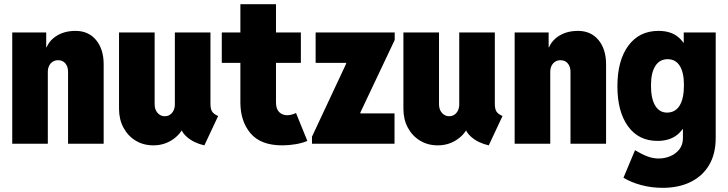

<svg xmlns="http://www.w3.org/2000/svg" viewBox="-20 -694 3515 927"><path d="M39.1 0V-537.1H203.1V-465.8H226.6L197.3 -438.5Q205.6 -486.8 245.8 -515.9Q286.1 -544.9 344.7 -544.9Q407.2 -544.9 443.8 -500.7Q480.5 -456.5 480.5 -383.8V0H308.6V-347.7Q308.6 -372.1 295.7 -387.7Q282.7 -403.3 260.7 -403.3Q245.6 -403.3 234.4 -396Q223.1 -388.7 217 -376Q210.9 -363.3 210.9 -346.7V0Z M720.7 7.8Q672.4 7.8 635 -14.9Q597.7 -37.6 576.2 -77.4Q554.7 -117.2 554.7 -168.9V-537.1H726.6V-190.4Q726.6 -165 740.7 -148.9Q754.9 -132.8 775.4 -132.8Q790 -132.8 801 -140.4Q812 -147.9 818.1 -160.9Q824.2 -173.8 824.2 -189.5V-537.1H996.1V-193.4Q996.1 -168.5 1003.7 -156Q1011.2 -143.6 1033.2 -133.8L966.8 7.8Q916.5 -3.4 883.1 -32.2Q849.6 -61 848.6 -99.6L880.9 -63.5H821.3L876 -107.4Q862.3 -55.7 819.1 -23.9Q775.9 7.8 720.7 7.8Z M1342.8 7.8Q1238.8 7.8 1189.7 -50.3Q1140.6 -108.4 1140.6 -199.2V-673.8H1312.5V-199.2Q1312.5 -168 1327.9 -152.8Q1343.3 -137.7 1367.2 -137.7Q1378.4 -137.7 1389.2 -140.9Q1399.9 -144 1409.2 -148.4L1463.9 -13.7Q1440.4 -3.4 1407.7 2.2Q1375 7.8 1342.8 7.8ZM1050.8 -390.6V-537.1H1432.6V-390.6Z M1486.3 0V-34.2L1651.4 -386.7V-390.6H1503.9V-537.1H1885.7V-501L1719.7 -150.4V-146.5H1884.8V0Z M2093.8 7.8Q2045.4 7.8 2008.1 -14.9Q1970.7 -37.6 1949.2 -77.4Q1927.7 -117.2 1927.7 -168.9V-537.1H2099.6V-190.4Q2099.6 -165 2113.8 -148.9Q2127.9 -132.8 2148.4 -132.8Q2163.1 -132.8 2174.1 -140.4Q2185.1 -147.9 2191.2 -160.9Q2197.3 -173.8 2197.3 -189.5V-537.1H2369.1V-193.4Q2369.1 -168.5 2376.7 -156Q2384.3 -143.6 2406.2 -133.8L2339.8 7.8Q2289.6 -3.4 2256.1 -32.2Q2222.7 -61 2221.7 -99.6L2253.9 -63.5H2194.3L2249 -107.4Q2235.4 -55.7 2192.1 -23.9Q2148.9 7.8 2093.8 7.8Z M2464.8 0V-537.1H2628.9V-465.8H2652.3L2623 -438.5Q2631.3 -486.8 2671.6 -515.9Q2711.9 -544.9 2770.5 -544.9Q2833 -544.9 2869.6 -500.7Q2906.2 -456.5 2906.2 -383.8V0H2734.4V-347.7Q2734.4 -372.1 2721.4 -387.7Q2708.5 -403.3 2686.5 -403.3Q2671.4 -403.3 2660.2 -396Q2648.9 -388.7 2642.8 -376Q2636.7 -363.3 2636.7 -346.7V0Z M3179.7 212.9Q3125.5 212.9 3076.2 199.7Q3026.9 186.5 2990.2 164.1L3045.9 31.2Q3077.6 50.3 3105 60.8Q3132.3 71.3 3160.2 71.3Q3189.9 71.3 3216.8 59.8Q3243.7 48.3 3260.5 26.4Q3277.3 4.4 3277.3 -27.3V-70.3H3262.7L3284.2 -125V-426.8L3244.1 -487.3H3281.2V-537.1H3435.5V-28.3Q3435.5 49.3 3403.6 103Q3371.6 156.7 3314 184.8Q3256.3 212.9 3179.7 212.9ZM3154.3 -13.7Q3063 -13.7 3012 -84.5Q2960.9 -155.3 2960.9 -277.3Q2960.9 -401.9 3013.7 -473.4Q3066.4 -544.9 3159.2 -544.9Q3219.7 -544.9 3256.1 -513.7Q3292.5 -482.4 3308.8 -424.1Q3325.2 -365.7 3325.2 -285.2Q3325.2 -202.6 3308.6 -141.6Q3292 -80.6 3254.4 -47.1Q3216.8 -13.7 3154.3 -13.7ZM3200.2 -150.4Q3240.7 -150.4 3261.5 -184.6Q3282.2 -218.8 3282.2 -283.2Q3282.2 -343.3 3262.2 -375.7Q3242.2 -408.2 3203.1 -408.2Q3165 -408.2 3144 -375.5Q3123 -342.8 3123 -281.2Q3123 -217.8 3143.3 -184.1Q3163.6 -150.4 3200.2 -150.4Z"/></svg>

Font: Reddit Sans Condensed Black
Style: Regular
Weight: 900
Designer: Stephen Hutchings
Foundry: Reddit
Version: Version 1.014